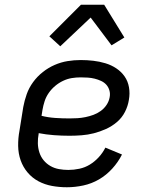

<svg xmlns="http://www.w3.org/2000/svg" viewBox="-20 -781 640 809"><path d="M262 8Q230 8 199.5 2.5Q169 -3 142.5 -17Q116 -31 96.5 -54Q77 -77 67 -105.5Q57 -134 56.5 -166Q56 -198 62 -230L78 -330Q83 -357 92.5 -384Q102 -411 119.5 -435Q137 -459 160.5 -477.5Q184 -496 210.5 -507.5Q237 -519 264.5 -523.5Q292 -528 320 -528Q347 -528 373 -525Q399 -522 424 -514.5Q449 -507 470 -493Q491 -479 505 -459Q519 -439 523.5 -413Q528 -387 523 -360Q519 -334 506.5 -309.5Q494 -285 473 -267Q452 -249 426.5 -237.5Q401 -226 375.5 -219.5Q350 -213 324 -211Q298 -209 273 -209Q240 -209 207 -211.5Q174 -214 143 -220V-218Q139 -197 139.5 -177Q140 -157 146 -138.5Q152 -120 164 -105.5Q176 -91 192.5 -81.5Q209 -72 228.5 -68.5Q248 -65 268 -65Q291 -65 314.5 -70Q338 -75 358.5 -87.5Q379 -100 396 -118.5Q413 -137 424 -159L494 -130Q478 -98 453 -70.5Q428 -43 397 -25Q366 -7 331 0.5Q296 8 262 8ZM273 -282Q289 -282 306 -283Q323 -284 340 -287.5Q357 -291 373.5 -297Q390 -303 404.5 -313.5Q419 -324 429 -339Q439 -354 442 -371Q445 -386 441 -400Q437 -414 428 -424Q419 -434 406 -440Q393 -446 379 -449.5Q365 -453 350 -454Q335 -455 320 -455Q301 -455 282.5 -452Q264 -449 246 -440.5Q228 -432 212.5 -419Q197 -406 185.5 -389.5Q174 -373 168 -354.5Q162 -336 159 -318L155 -293Q183 -286 213 -284Q243 -282 273 -282ZM234 -586 188 -628 321 -761H419L504 -623L450 -590L362 -707Z"/></svg>

Font: Iosevka Extended
Style: Italic
Weight: 400
Width: 7
Italic angle: -9°
Monospace: yes
Designer: Belleve Invis
Foundry: Belleve Invis
Version: Version 32.5.0; ttfautohint (v1.8.4)